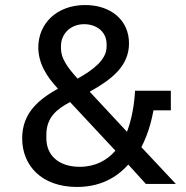

<svg xmlns="http://www.w3.org/2000/svg" viewBox="-20 -730 739 762"><path d="M559 0H678L541 -146C563 -188 579 -237 589 -292H658V-370H516C513 -314 503 -257 484 -207L336 -366C422 -414 492 -467 492 -558C492 -650 420 -710 318 -710C205 -710 132 -636 132 -542C132 -480 164 -427 210 -378C137 -337 68 -284 68 -181C68 -73 145 12 286 12C396 12 458 -42 489 -77ZM314 -634C362 -634 403 -605 403 -555V-544C403 -492 347 -451 288 -418C247 -463 222 -499 222 -537V-547C222 -597 261 -634 314 -634ZM296 -68C215 -68 164 -112 164 -181V-195C164 -265 206 -297 258 -325L438 -132C404 -93 358 -68 296 -68Z"/></svg>

Font: IBM Plex Thai Looped Text
Style: Regular
Weight: 450
Designer: Mike Abbink, Paul van der Laan, Pieter van Rosmalen, Ben Mitchell, Mark Frömberg
Foundry: Bold Monday
Version: Version 1.0